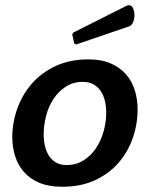

<svg xmlns="http://www.w3.org/2000/svg" viewBox="-20 -702 592 734"><path d="M318 -475Q368 -475 403.5 -459.5Q439 -444 462 -417.5Q485 -391 495.5 -356.5Q506 -322 506 -283Q506 -227 487.5 -174Q469 -121 433 -79.5Q397 -38 343 -13Q289 12 217 12Q167 12 131 -3Q95 -18 72 -44Q49 -70 38 -104.5Q27 -139 27 -178Q27 -233 46 -286.5Q65 -340 101.5 -382Q138 -424 192.5 -449.5Q247 -475 318 -475ZM234 -71Q271 -71 299.5 -89Q328 -107 347 -135.5Q366 -164 376 -199.5Q386 -235 386 -271Q386 -295 381 -316.5Q376 -338 365 -354Q354 -370 337.5 -379.5Q321 -389 297 -389Q260 -389 232 -371Q204 -353 185 -324.5Q166 -296 156.5 -260Q147 -224 147 -188Q147 -165 152 -143.5Q157 -122 167.5 -106Q178 -90 194.5 -80.5Q211 -71 234 -71ZM264 -535 256 -571 261 -578 462 -679Q468 -682 473 -682Q484 -682 489 -669.5Q494 -657 494 -643Q494 -629 488.5 -616.5Q483 -604 473 -601L271 -532Z"/></svg>

Font: Quattrocento Sans
Style: Bold Italic
Weight: 700
Designer: Pablo Impallari
Foundry: Pablo Impallari, Igino Marini, Brenda Gallo
Version: Version 2.000